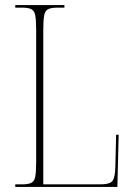

<svg xmlns="http://www.w3.org/2000/svg" viewBox="-20 -734 529 754"><path d="M40 0V-10H66Q91 -10 103 -16Q115 -22 118.5 -40.5Q122 -59 122 -98V-616Q122 -655 118.5 -673.5Q115 -692 103 -698Q91 -704 66 -704H40V-714H233V-704H206Q181 -704 169 -698Q157 -692 153.5 -673.5Q150 -655 150 -616V-10H373Q412 -10 422 -24Q432 -38 433 -79L436 -205H446L441 0Z"/></svg>

Font: Noto Serif Display Condensed Thin
Style: Regular
Weight: 100
Width: 3
Designer: Monotype Design Team
Foundry: Monotype Imaging Inc.
Version: Version 2.009